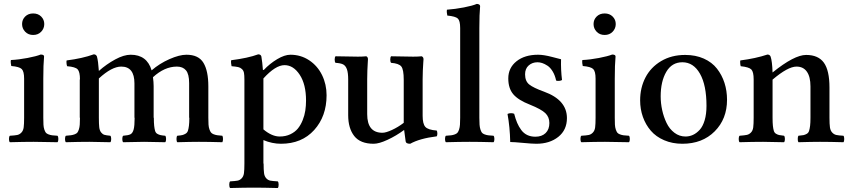

<svg xmlns="http://www.w3.org/2000/svg" viewBox="-20 -718 4307 972"><path d="M199.2 -319.8V-122.1Q199.2 -100.6 200 -86.9Q200.7 -73.2 204.3 -62.5Q208 -51.8 211.9 -46.6Q215.8 -41.5 225.3 -37.8Q234.9 -34.2 244.1 -33Q253.4 -31.7 271 -30.8Q275.4 -26.4 275.4 -14.4Q275.4 -2.4 271 2Q252 1.5 211.2 1Q170.4 0.5 149.9 0Q102.1 0 29.8 2Q25.4 -2.4 25.4 -14.4Q25.4 -26.4 29.8 -30.8Q55.7 -32.2 67.4 -34.7Q79.1 -37.1 88.4 -46.9Q97.7 -56.6 99.9 -73.2Q102.1 -89.8 102.1 -122.1V-319.8Q102.1 -356.4 90.1 -368.4Q78.1 -380.4 37.1 -383.8Q35.6 -388.7 34.7 -398.4Q33.7 -408.2 35.2 -414.1Q75.2 -416 119.6 -424.6Q164.1 -433.1 186 -441.9Q203.1 -441.9 203.1 -432.1Q199.2 -391.1 199.2 -319.8ZM107.4 -557.4Q91.8 -573.7 91.8 -596.2Q91.8 -618.7 107.4 -634.3Q123 -649.9 147.9 -649.9Q172.9 -649.9 188.5 -634.3Q204.1 -618.7 204.1 -596.2Q204.1 -573.7 188.5 -557.4Q172.9 -541 147.9 -541Q123 -541 107.4 -557.4Z M384.8 -122.1H383.8V-315.9H384.8Q384.8 -354 373.3 -366.7Q361.8 -379.4 319.8 -382.8Q317.4 -388.7 316.7 -398.4Q315.9 -408.2 317.4 -412.1Q396.5 -421.9 454.6 -442.9Q466.3 -442.9 470.7 -432.1Q477.1 -409.7 480.5 -358.9Q519 -393.1 563 -417Q606.9 -440.9 641.6 -440.9Q724.1 -440.9 747.6 -361.8Q787.6 -396.5 837.9 -418.7Q888.2 -440.9 923.8 -440.9Q985.4 -440.9 1010 -399.9Q1034.7 -358.9 1034.7 -280.8V-122.1Q1034.7 -101.1 1035.6 -87.2Q1036.6 -73.2 1040.3 -63Q1043.9 -52.7 1048.1 -47.4Q1052.2 -42 1061.5 -38.3Q1070.8 -34.7 1079.8 -33.4Q1088.9 -32.2 1105.5 -30.8Q1108.9 -26.4 1108.9 -14.4Q1108.9 -2.4 1105.5 2Q1035.2 0 986.8 0Q945.8 0 877.4 2Q873.5 -2.4 873.5 -14.4Q873.5 -26.4 877.4 -30.8Q894.5 -32.2 902.8 -34.2Q911.1 -36.1 919.7 -41.3Q928.2 -46.4 931.4 -56.2Q934.6 -65.9 936.5 -81.3Q938.5 -96.7 938.5 -122.1H937.5V-296.9Q937.5 -342.8 921.6 -361.8Q905.8 -380.9 875.5 -380.9Q813 -380.9 754.4 -327.1Q757.8 -302.2 757.8 -282.2V-122.1H758.8Q758.8 -96.7 760.5 -81.3Q762.2 -65.9 765.1 -55.7Q768.1 -45.4 775.9 -40.8Q783.7 -36.1 792 -34.2Q800.3 -32.2 816.4 -30.8Q820.8 -26.4 820.8 -14.4Q820.8 -2.4 816.4 2Q742.2 0 709.5 0Q675.8 0 603.5 2Q599.1 -2.4 599.1 -14.4Q599.1 -26.4 603.5 -30.8Q629.9 -32.7 640.6 -38.3Q651.4 -43.9 656.5 -62.3Q661.6 -80.6 661.6 -122.1H660.6V-295.9Q660.6 -380.9 593.8 -380.9Q545.9 -380.9 480.5 -320.8V-122.1Q480.5 -90.3 482.4 -73.7Q484.4 -57.1 491.9 -47.6Q499.5 -38.1 508.8 -35.4Q518.1 -32.7 538.6 -30.8Q543 -26.4 543 -14.4Q543 -2.4 538.6 2Q470.2 0 432.6 0Q381.8 0 313.5 2Q309.1 -2.4 309.1 -14.4Q309.1 -26.4 313.5 -30.8Q330.6 -32.2 339.8 -33.4Q349.1 -34.7 358.6 -38.3Q368.2 -42 372.1 -47.4Q376 -52.7 379.4 -63.2Q382.8 -73.7 383.8 -87.2Q384.8 -100.6 384.8 -122.1Z M1313.5 -320.8V-314.9V-63Q1356.4 -26.9 1396 -26.9Q1425.8 -26.9 1449.5 -38.1Q1473.1 -49.3 1487.8 -67.1Q1502.4 -85 1512.2 -109.4Q1522 -133.8 1525.6 -158.2Q1529.3 -182.6 1529.3 -209Q1529.3 -291 1497.3 -339.6Q1465.3 -388.2 1420.4 -388.2Q1374.5 -388.2 1313.5 -320.8ZM1145 233.9Q1140.6 229.5 1140.6 217Q1140.6 204.6 1145 200.2Q1170.9 198.7 1182.6 196.5Q1194.3 194.3 1203.6 184.6Q1212.9 174.8 1215.1 158.4Q1217.3 142.1 1217.3 109.9V-314.9Q1217.3 -337.4 1215.1 -349.1Q1212.9 -360.8 1204.8 -368.4Q1196.8 -376 1185.8 -378.4Q1174.8 -380.9 1152.3 -382.8Q1150.9 -387.7 1149.9 -397.9Q1148.9 -408.2 1150.4 -413.1Q1235.4 -423.8 1287.1 -442.9Q1300.3 -442.9 1303.2 -432.1Q1308.1 -403.3 1311 -363.8H1315.4Q1345.7 -396 1383.3 -418.5Q1420.9 -440.9 1450.2 -440.9Q1502.9 -440.9 1545.2 -412.8Q1587.4 -384.8 1610.4 -337.9Q1633.3 -291 1633.3 -235.8Q1633.3 -129.4 1570.6 -59.8Q1507.8 9.8 1402.3 9.8Q1357.9 9.8 1313.5 -8.8V109.9H1314.5Q1314.5 142.1 1316.7 158.4Q1318.8 174.8 1327.9 184.6Q1336.9 194.3 1348.6 196.5Q1360.4 198.7 1386.2 200.2Q1390.6 204.6 1390.6 217Q1390.6 229.5 1386.2 233.9Q1312 231.9 1265.1 231.9Q1217.3 231.9 1145 233.9Z M2033.7 -2Q2027.3 -44.4 2025.9 -60.1Q1985.4 -30.3 1942.1 -10.3Q1898.9 9.8 1871.6 9.8Q1804.2 9.8 1773.4 -29.3Q1742.7 -68.4 1742.7 -134.8V-314.9Q1742.7 -350.1 1736.1 -367.9Q1729.5 -385.7 1716.8 -392.1Q1704.1 -398.4 1678.7 -399.9Q1674.3 -404.3 1674.3 -416.5Q1674.3 -428.7 1678.7 -433.1Q1752.9 -431.2 1792 -431.2Q1816.4 -431.2 1834 -433.1Q1842.8 -429.7 1842.8 -418Q1842.8 -416 1841.8 -400.4Q1840.8 -384.8 1839.8 -361.3Q1838.9 -337.9 1838.9 -316.9V-140.1Q1838.9 -45.9 1916 -45.9Q1933.6 -45.9 1964.4 -60.1Q1995.1 -74.2 2023.9 -96.2V-124V-314Q2023.9 -366.2 2011.5 -381.6Q1999 -397 1960 -399.9Q1955.6 -404.3 1955.6 -416.5Q1955.6 -428.7 1960 -433.1Q2032.2 -431.2 2071.8 -431.2Q2097.2 -431.2 2114.7 -433.1Q2124 -429.2 2124 -418Q2124 -416 2122.8 -400.4Q2121.6 -384.8 2120.6 -361.3Q2119.6 -337.9 2119.6 -316.9V-131.8Q2119.6 -91.3 2133.1 -75.9Q2146.5 -60.5 2190.9 -57.1Q2193.8 -52.7 2194.1 -42.5Q2194.3 -32.2 2190.9 -27.8Q2104.5 -17.1 2056.6 9.8Q2035.2 9.8 2033.7 -2Z M2406.7 -576.2V-122.1Q2406.7 -100.6 2407.7 -86.9Q2408.7 -73.2 2412.1 -62.7Q2415.5 -52.2 2419.4 -46.9Q2423.3 -41.5 2432.9 -37.8Q2442.4 -34.2 2451.9 -33Q2461.4 -31.7 2478.5 -30.8Q2482.9 -26.4 2482.9 -14.4Q2482.9 -2.4 2478.5 2Q2404.3 0 2357.4 0Q2309.6 0 2237.3 2Q2232.9 -2.4 2232.9 -14.4Q2232.9 -26.4 2237.3 -30.8Q2254.4 -31.7 2263.9 -33Q2273.4 -34.2 2283 -37.8Q2292.5 -41.5 2296.6 -46.9Q2300.8 -52.2 2304.2 -62.7Q2307.6 -73.2 2308.6 -86.9Q2309.6 -100.6 2309.6 -122.1V-576.2Q2309.6 -612.8 2297.9 -624Q2286.1 -635.3 2244.6 -639.2Q2243.2 -644 2242.2 -653.6Q2241.2 -663.1 2242.7 -668.9Q2284.2 -671.9 2328.4 -680.4Q2372.6 -689 2393.6 -698.2Q2400.9 -698.2 2405.8 -695.1Q2410.6 -691.9 2410.6 -687Q2406.7 -646 2406.7 -576.2Z M2549.3 -141.1Q2555.7 -145 2567.4 -145Q2575.7 -145 2583 -142.1Q2589.8 -115.7 2598.1 -96.2Q2606.4 -76.7 2618.9 -59.8Q2631.3 -43 2649.4 -34.4Q2667.5 -25.9 2690.4 -25.9Q2723.1 -25.9 2742.2 -44.4Q2761.2 -63 2761.2 -95.2Q2761.2 -125.5 2740.7 -145.3Q2720.2 -165 2663.1 -188Q2604 -210.9 2578.6 -240.7Q2553.2 -270.5 2553.2 -320.8Q2553.2 -374.5 2594.7 -407.7Q2636.2 -440.9 2704.1 -440.9Q2732.4 -440.9 2774.2 -429.9Q2815.9 -418.9 2820.3 -418Q2818.8 -364.7 2825.2 -313Q2820.8 -309.6 2811 -308.6Q2801.3 -307.6 2795.4 -310.1Q2789.6 -337.4 2777.6 -356.9Q2765.6 -376.5 2751.2 -385.7Q2736.8 -395 2724.6 -398.9Q2712.4 -402.8 2701.2 -402.8Q2674.8 -402.8 2656.5 -386.7Q2638.2 -370.6 2638.2 -341.8Q2638.2 -307.1 2659.2 -290.3Q2680.2 -273.4 2734.4 -253.9Q2850.1 -211.9 2850.1 -120.1Q2850.1 -60.1 2806.4 -25.1Q2762.7 9.8 2695.3 9.8Q2673.8 9.8 2627.9 5.4Q2582 1 2563 1Q2561.5 -74.2 2549.3 -141.1Z M3092.3 -319.8V-122.1Q3092.3 -100.6 3093 -86.9Q3093.8 -73.2 3097.4 -62.5Q3101.1 -51.8 3105 -46.6Q3108.9 -41.5 3118.4 -37.8Q3127.9 -34.2 3137.2 -33Q3146.5 -31.7 3164.1 -30.8Q3168.5 -26.4 3168.5 -14.4Q3168.5 -2.4 3164.1 2Q3145 1.5 3104.2 1Q3063.5 0.5 3043 0Q2995.1 0 2922.9 2Q2918.5 -2.4 2918.5 -14.4Q2918.5 -26.4 2922.9 -30.8Q2948.7 -32.2 2960.4 -34.7Q2972.2 -37.1 2981.4 -46.9Q2990.7 -56.6 2992.9 -73.2Q2995.1 -89.8 2995.1 -122.1V-319.8Q2995.1 -356.4 2983.2 -368.4Q2971.2 -380.4 2930.2 -383.8Q2928.7 -388.7 2927.7 -398.4Q2926.8 -408.2 2928.2 -414.1Q2968.3 -416 3012.7 -424.6Q3057.1 -433.1 3079.1 -441.9Q3096.2 -441.9 3096.2 -432.1Q3092.3 -391.1 3092.3 -319.8ZM3000.5 -557.4Q2984.9 -573.7 2984.9 -596.2Q2984.9 -618.7 3000.5 -634.3Q3016.1 -649.9 3041 -649.9Q3065.9 -649.9 3081.5 -634.3Q3097.2 -618.7 3097.2 -596.2Q3097.2 -573.7 3081.5 -557.4Q3065.9 -541 3041 -541Q3016.1 -541 3000.5 -557.4Z M3220.7 -210Q3220.7 -273.9 3247.6 -325.7Q3274.4 -377.4 3326.9 -408.7Q3379.4 -439.9 3448.7 -439.9Q3501.5 -439.9 3543 -421.4Q3584.5 -402.8 3609.6 -370.6Q3634.8 -338.4 3647.7 -298.3Q3660.6 -258.3 3660.6 -212.9Q3660.6 -115.7 3598.1 -53Q3535.6 9.8 3434.6 9.8Q3383.8 9.8 3342.3 -8.1Q3300.8 -25.9 3274.7 -56.4Q3248.5 -86.9 3234.6 -126.2Q3220.7 -165.5 3220.7 -210ZM3434.6 -402.8Q3381.3 -402.8 3353 -354.2Q3324.7 -305.7 3324.7 -230Q3324.7 -195.3 3332.3 -160.6Q3339.8 -126 3354.5 -95.5Q3369.1 -64.9 3394.3 -45.9Q3419.4 -26.9 3450.7 -26.9Q3470.2 -26.9 3488.3 -35.2Q3506.3 -43.5 3522.2 -60.8Q3538.1 -78.1 3547.4 -109.4Q3556.6 -140.6 3556.6 -182.1Q3556.6 -286.6 3523.7 -344.7Q3490.7 -402.8 3434.6 -402.8Z M4179.2 -274.9V-122.1Q4179.2 -89.8 4181.6 -73Q4184.1 -56.2 4193.4 -46.6Q4202.6 -37.1 4213.9 -34.7Q4225.1 -32.2 4250 -30.8Q4253.9 -26.4 4253.9 -14.4Q4253.9 -2.4 4250 2Q4179.7 0 4131.3 0Q4090.3 0 4022 2Q4018.6 -2.4 4018.6 -14.4Q4018.6 -26.4 4022 -30.8Q4039.1 -32.2 4047.4 -33.9Q4055.7 -35.6 4064.2 -40.5Q4072.8 -45.4 4075.9 -55.4Q4079.1 -65.4 4081.1 -81.1Q4083 -96.7 4083 -122.1V-280.8Q4083 -329.1 4064.9 -355Q4046.9 -380.9 4012.2 -380.9Q3968.8 -380.9 3891.1 -314.9V-122.1Q3891.1 -96.2 3892.8 -80.8Q3894.5 -65.4 3897.5 -55.7Q3900.4 -45.9 3908.4 -41Q3916.5 -36.1 3924.3 -34.4Q3932.1 -32.7 3949.2 -30.8Q3953.6 -26.4 3953.6 -14.4Q3953.6 -2.4 3949.2 2Q3880.9 0 3843.3 0Q3792.5 0 3724.1 2Q3719.7 -2.4 3719.7 -14.4Q3719.7 -26.4 3724.1 -30.8Q3750 -32.7 3761.2 -35.2Q3772.5 -37.6 3781.7 -47.1Q3791 -56.6 3793.2 -73.2Q3795.4 -89.8 3795.4 -122.1V-315.9Q3795.4 -354 3783.7 -366.2Q3772 -378.4 3730 -382.8Q3728 -387.7 3727.3 -398.2Q3726.6 -408.7 3728 -412.1Q3805.2 -421.9 3865.2 -441.9Q3877 -441.9 3881.3 -431.2Q3889.2 -408.2 3891.1 -351.1Q4001 -439.9 4061 -439.9Q4122.6 -439.9 4150.9 -400.6Q4179.2 -361.3 4179.2 -274.9Z"/></svg>

Font: Common Serif Medium
Style: Regular
Weight: 500
Designer: Philipp H. Poll, Khaled Hosny
Foundry: Stefan Peev, Context Ltd.
Version: Version 1.026